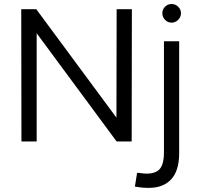

<svg xmlns="http://www.w3.org/2000/svg" viewBox="-20 -706 984 958"><path d="M638 -660 637 0H562L163 -540V0H87L86 -660H161L561 -119L562 -660ZM874 -500V58Q874 150 830 193Q786 236 706 231Q698 231 688.5 230Q679 229 670 227.5Q661 226 653 225L664 157Q667 156 675.5 157Q684 158 691 159Q743 165 770.5 143.5Q798 122 798 54V-500ZM836 -593Q817 -593 803.5 -607Q790 -621 790 -640Q790 -659 803.5 -672.5Q817 -686 836 -686Q855 -686 869 -672.5Q883 -659 883 -640Q883 -621 869 -607Q855 -593 836 -593Z"/></svg>

Font: Nata Sans
Style: Regular
Weight: 400
Designer: Daniel Uzquiano Cruz
Version: Version 1.001